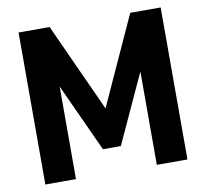

<svg xmlns="http://www.w3.org/2000/svg" viewBox="-78 -791 941 877"><g transform="rotate(-10 392.0 -352.5)"><path d="M63 0V-705H207L413 -253H375L581 -705H722V0H580V-472H598L433 -113H350L185 -473H205V0Z"/></g></svg>

Font: Nunito Sans 12pt ExtraLight
Style: Weight 830 Width 84 Optical size 12.0 YTLC 445
Weight: 830
Width: 4
Designer: Vernon Adams
Foundry: Vernon Adams
Version: Version 3.101;gftools[0.9.27]